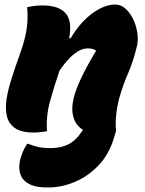

<svg xmlns="http://www.w3.org/2000/svg" viewBox="-20 -579 640 849"><path d="M203 76Q249 76 283 59Q317 42 347 -5Q316 -23 305 -60Q294 -97 306 -146Q324 -220 405 -355Q393 -365 369 -365Q309 -365 243 -266Q219 -196 201 -130.5Q183 -65 188 1Q157 7 129 7Q73 7 45 -13.5Q17 -34 10 -67.5Q3 -101 9 -141Q16 -185 32.5 -236Q49 -287 66.5 -335.5Q84 -384 92 -420Q100 -456 101.5 -488.5Q103 -521 100 -547Q135 -555 168 -555Q239 -555 269.5 -521Q300 -487 286 -411L292 -409Q316 -451 348.5 -485Q381 -519 418 -539Q455 -559 490 -559Q514 -559 534.5 -541Q555 -523 568.5 -495Q582 -467 587 -435.5Q592 -404 586 -377Q570 -309 547 -256.5Q524 -204 507 -144Q497 -104 493.5 -68.5Q490 -33 493 0Q489 12 488 17Q487 22 483 34Q461 105 415 153Q369 201 310.5 225.5Q252 250 192 250Q143 250 118 239Q93 228 80 211Q70 197 66.5 176Q63 155 69 128Q74 108 81.5 91Q89 74 100 57H105Q129 67 151.5 71.5Q174 76 203 76Z"/></svg>

Font: Recursive Sn Csl St Blk
Style: Italic
Weight: 900
Italic angle: -15°
Version: Version 1.079;hotconv 1.0.112;makeotfexe 2.5.65598; ttfautoh